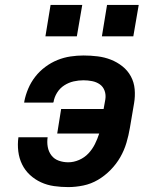

<svg xmlns="http://www.w3.org/2000/svg" viewBox="-20 -754 640 782"><path d="M258 8Q229 8 200.5 4Q172 0 147 -11.5Q122 -23 102 -41.5Q82 -60 70 -84.5Q58 -109 54.5 -137.5Q51 -166 55 -195H174Q171 -175 174.5 -155.5Q178 -136 189.5 -121Q201 -106 219.5 -99.5Q238 -93 258 -93Q280 -93 302 -102.5Q324 -112 340 -129Q356 -146 366.5 -167Q377 -188 384 -210H213L229 -310H402L409 -349Q412 -368 406 -384.5Q400 -401 386.5 -410.5Q373 -420 355.5 -423.5Q338 -427 320 -427Q300 -427 280 -422.5Q260 -418 242 -406.5Q224 -395 212.5 -376.5Q201 -358 198 -338Q197 -338 197 -337.5Q197 -337 197 -336H78Q79 -337 79 -338.5Q79 -340 79 -341Q84 -367 95 -393Q106 -419 123.5 -441.5Q141 -464 164.5 -481.5Q188 -499 214 -509.5Q240 -520 267 -524Q294 -528 320 -528Q349 -528 377.5 -524.5Q406 -521 431.5 -511Q457 -501 478.5 -484Q500 -467 513 -443Q526 -419 528.5 -390.5Q531 -362 526 -333L509 -233Q504 -203 495 -172.5Q486 -142 470 -114Q454 -86 430.5 -62Q407 -38 379 -21.5Q351 -5 319.5 1.5Q288 8 258 8ZM523 -606H395L416 -734H545ZM165 -606 186 -734H315L293 -606Z"/></svg>

Font: Iosevka SS04 Extended Oblique
Style: Bold
Weight: 700
Width: 7
Italic angle: -9°
Monospace: yes
Designer: Belleve Invis
Foundry: Belleve Invis
Version: Version 19.0.0; ttfautohint (v1.8.4)